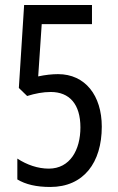

<svg xmlns="http://www.w3.org/2000/svg" viewBox="-20 -734 469 764"><path d="M211 -439C187 -439 160 -436 132 -430L146 -638H346V-714H76L55 -384L88 -352C120 -362 151 -368 182 -368C256 -368 300 -320 300 -227C300 -138 259 -63 174 -63C131 -63 87 -78 49 -103V-20C82 0 125 10 180 10C313 10 385 -87 385 -230C385 -354 319 -439 211 -439Z"/></svg>

Font: Noto Sans Thai Looped ExtraCondensed
Style: Regular
Weight: 400
Width: 2
Designer: Sasikarn Vongin, Ben Mitchell
Foundry: The Fontpad Ltd
Version: Version 1.001